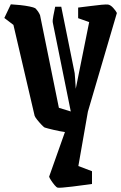

<svg xmlns="http://www.w3.org/2000/svg" viewBox="-48 -637 560 887"><path d="M158 -48Q154 -50 143.5 -61Q133 -72 123.5 -84Q114 -96 112 -102L14 -522L-28 -554L2 -617Q22 -616 45.5 -613.5Q69 -611 88.5 -607Q108 -603 115 -599Q130 -584 137 -567L224 -139L279 -122L196 -532Q194 -542 198.5 -564Q203 -586 207 -606H235L297 -299Q298 -294 299 -274Q300 -254 302 -227L364 -535L313 -553V-602Q340 -605 369 -609Q398 -613 421 -615Q444 -617 451 -616Q463 -614 475.5 -600Q488 -586 492 -577L358 -121L314 130L377 154V213Q360 215 335.5 218.5Q311 222 285.5 225Q260 228 242 229.5Q224 231 219 230Q213 229 204 218Q195 207 187.5 195.5Q180 184 179 179L252 -27Q230 -30 200 -37Q170 -44 158 -48Z"/></svg>

Font: Grenze Gotisch SemiBold
Style: Regular
Weight: 600
Designer: Renata Polastri
Foundry: Omnibus-Type
Version: Version 1.001